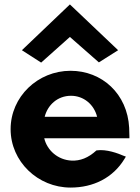

<svg xmlns="http://www.w3.org/2000/svg" viewBox="-20 -825 635 868"><path d="M79 -598 166 -542 296 -658 427 -543 514 -598 296 -805ZM180 -200H565V-210C565 -223 564 -235 564 -246V-247C556 -401 441 -505 299 -505C151 -505 28 -388 28 -241C28 -95 151 23 299 23C402 23 491 -21 543 -107L549 -117L538 -121C515 -131 461 -152 416 -145C379 -111 342 -97 303 -99C242 -102 193 -145 180 -200ZM419 -297H182C195 -349 239 -392 301 -392C358 -392 405 -353 419 -297Z"/></svg>

Font: Bluebird
Style: SfBd
Weight: 700
Designer: Jasper
Foundry: Cannot Into Space Fonts
Version: Version 0.98